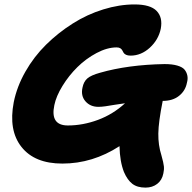

<svg xmlns="http://www.w3.org/2000/svg" viewBox="-20 -728 866 866"><path d="M423.8 -246.1Q387.2 -246.1 365.5 -271Q343.8 -295.9 352.1 -333Q357.4 -359.9 374 -374.3Q390.6 -388.7 431.2 -399.9Q557.1 -436 722.2 -439Q757.3 -439 780.3 -432.1Q803.2 -425.3 812.5 -413.8Q821.8 -402.3 825 -387.2Q828.1 -372.1 823.2 -355Q816.4 -318.8 787.8 -295.9Q759.3 -272.9 713.9 -272.9Q694.8 -178.2 694.1 -125.7Q693.4 -73.2 708 -27.8Q717.8 7.3 719.2 22.2Q720.7 37.1 716.8 54.2Q710.9 84.5 689.2 101.3Q667.5 118.2 636.2 118.2Q599.1 118.2 576.9 101.1Q554.7 84 539.1 47.9Q520.5 0.5 519 -68.8Q397.9 9.8 261.2 9.8Q136.2 9.8 76.9 -65.2Q17.6 -140.1 42 -267.1Q56.2 -337.4 94.5 -404.8Q132.8 -472.2 187.7 -526.4Q242.7 -580.6 307.9 -621.8Q373 -663.1 445.6 -685.5Q518.1 -708 586.9 -708Q658.2 -708 686.5 -678.7Q714.8 -649.4 705.1 -598.1Q694.8 -548.8 655.8 -512.9Q616.7 -477.1 568.8 -477.1Q556.2 -477.1 548.3 -481Q540.5 -484.9 537.4 -490.2Q534.2 -495.6 531.5 -501Q528.8 -506.3 522.7 -510.3Q516.6 -514.2 505.9 -514.2Q463.4 -514.2 415.5 -488.8Q367.7 -463.4 329.1 -425.3Q290.5 -387.2 262 -340.8Q233.4 -294.4 225.1 -253.9Q205.6 -162.1 286.1 -162.1Q354 -162.1 421.9 -187.3Q489.7 -212.4 543.9 -262.2Q523.4 -259.8 497.6 -255.4Q471.7 -251 454.6 -248.5Q437.5 -246.1 423.8 -246.1Z"/></svg>

Font: Shantell Sans Normal
Style: Italic
Weight: 800
Italic angle: -11.31°
Designer: Stephen Nixon, Anya Danilova, Shantell Martin
Foundry: Arrow Type
Version: Version 1.006;[559af2be0]